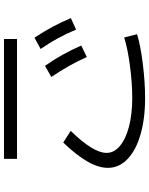

<svg xmlns="http://www.w3.org/2000/svg" viewBox="89 -830 759 978"><g transform="rotate(-90 469.0 -340.5)"><path d="M272.9 -4.9C326.7 10.7 388.7 18.6 459 18.6C513.7 18.6 572.3 14.6 634.8 6.8C697.3 -1 747.1 -10.7 784.2 -22.5L767.6 -87.9C730.5 -76.2 682.5 -66.4 623.5 -58.6C564.6 -50.8 509.8 -46.9 459 -46.9C404.3 -46.9 355.8 -52.4 313.5 -63.5C271.2 -74.5 238.3 -90 214.8 -109.9C191.4 -129.7 179.7 -152.3 179.7 -177.7C179.7 -200.5 189.1 -227.2 208 -257.8C226.9 -288.4 254.9 -322.6 292 -360.4L232.4 -398.4C188.8 -352.9 156.4 -311.5 135.3 -274.4C114.1 -237.3 103.5 -202.8 103.5 -170.9C103.5 -133.1 118.3 -99.9 147.9 -71.3C177.6 -42.6 219.2 -20.5 272.9 -4.9ZM149.4 -700.2V-633.8H759.8V-700.2ZM622.1 -369.6C638.3 -340.7 653.6 -310.2 668 -278.3L726.6 -306.6C710.9 -341.8 695 -374 678.7 -403.3C662.4 -432.6 643.9 -461.9 623 -491.2L566.4 -459C587.2 -428.4 605.8 -398.6 622.1 -369.6ZM763.2 -426.3C779.1 -397.3 793.9 -366.2 807.6 -333L866.2 -359.4C852.5 -391.9 837.9 -422.9 822.3 -452.1C806.6 -481.4 788.1 -512.4 766.6 -544.9L709 -513.7C729.2 -484.4 747.2 -455.2 763.2 -426.3Z"/></g></svg>

Font: Pretendard Variable
Style: Regular
Weight: 400
Designer: Base glyphs from Inter by Rasmus Andersson; Hangeul glyphs from Noto Sans CJK(Source Han Sans) by Jang Soo-young and Kan
Foundry: Kil Hyung-jin
Version: Version 1.309;Glyphs 3.2 (3225)